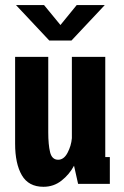

<svg xmlns="http://www.w3.org/2000/svg" viewBox="-20 -724 490 756"><path d="M151 11.5Q92.5 11.5 66 -34Q39.5 -79.5 39.5 -158.5V-500H170V-203Q170 -154.5 177.2 -124.8Q184.5 -95 209 -95Q231.5 -95 246 -122.5Q260.5 -150 263 -180V-500H394.5V-105.5H412.5V0H287.5L271.5 -71.5Q253 -37 222.2 -12.8Q191.5 11.5 151 11.5ZM43 -704H153.5L218 -625.5L282 -704H392.5L261.5 -564.5H174Z"/></svg>

Font: Trispace Condensed SemiBold
Style: Regular
Weight: 600
Width: 3
Designer: Tyler Finck
Foundry: Etcetera Type Company
Version: Version 1.210; ttfautohint (v1.8.3)